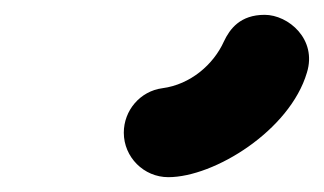

<svg xmlns="http://www.w3.org/2000/svg" viewBox="-20 -885 437 259"><path d="M147 -706C147 -673 174 -646 207 -646C269 -646 371 -709 394 -787C408 -832 369 -865 337 -865C304 -865 290 -846 282 -829C268 -798 237 -771 199 -766C169 -762 147 -736 147 -706Z"/></svg>

Font: LS
Style: Bold
Weight: 700
Designer: BSozoo
Foundry: BSozoo
Version: Version 001.000